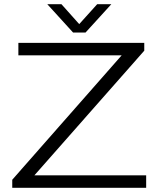

<svg xmlns="http://www.w3.org/2000/svg" viewBox="-20 -889 757 909"><path d="M38 0V-38L556 -627H67V-686H663V-649L143 -59H672V0ZM204 -869H271L371 -757H339L440 -869H507L385 -735H326Z"/></svg>

Font: Archivo SemiExpanded ExtraLight
Style: Regular
Weight: 250
Width: 6
Designer: Hector Gatti
Foundry: Omnibus-Type
Version: Version 2.001